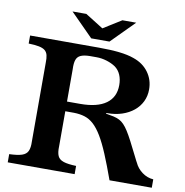

<svg xmlns="http://www.w3.org/2000/svg" viewBox="-93 -969 1017 1057"><g transform="rotate(10 415.0 -440.0)"><path d="M354 -752 227.1 -879.9H304.2L404.8 -816.9L505.9 -879.9H583L456.1 -752ZM404.8 -709Q470.2 -709 518.8 -703.6Q567.4 -698.2 601.1 -686Q655.8 -667.5 686.3 -625.7Q716.8 -584 716.8 -529.8Q716.8 -493.2 701.9 -462.4Q687 -431.6 659.7 -409.2Q632.3 -386.7 595 -374.3Q557.6 -361.8 512.2 -361.8H506.8V-357.9Q531.7 -354 549.8 -349.9Q567.9 -345.7 582 -338.6Q596.2 -331.5 608.6 -318.6Q621.1 -305.7 634.3 -284.9Q647.5 -264.2 663.8 -232.9Q680.2 -201.7 702.1 -157.2Q707.5 -147 710.2 -141.1Q712.9 -135.3 715.1 -131.3Q717.3 -127.4 720.2 -122.1Q734.4 -90.8 762.7 -70.1Q791 -49.3 825.2 -46.9V0H588.9Q559.6 -81.5 535.4 -139.2Q511.2 -196.8 488.8 -234.1Q466.3 -271.5 442.9 -293Q419.4 -314.5 392.3 -323Q365.2 -331.5 331.1 -332H283.2V-136.2Q281.7 -101.6 290.3 -82.5Q298.8 -63.5 323.5 -55.4Q348.1 -47.4 394 -45.9V0H20V-45.9Q65.9 -47.4 90.3 -55.4Q114.7 -63.5 123.5 -82.5Q132.3 -101.6 130.9 -136.2V-575.2Q131.8 -601.6 127.7 -618.4Q123.5 -635.3 111.6 -644.8Q99.6 -654.3 77.4 -658.7Q55.2 -663.1 20 -664.1V-709ZM356.9 -386.2Q452.1 -386.2 501.5 -421.9Q550.8 -457.5 550.8 -524.9Q550.8 -557.1 540 -582.3Q529.3 -607.4 507.8 -623Q486.8 -637.2 458.3 -646Q429.7 -654.8 400.9 -654.8H362.8Q331.1 -654.3 313 -646.2Q294.9 -638.2 288.3 -619.4Q281.7 -600.6 283.2 -566.9V-386.2Z"/></g></svg>

Font: BIZ UDPMincho
Style: Bold
Weight: 700
Designer: TypeBank Co., Ltd.
Foundry: Morisawa Inc.
Version: Version 1.06